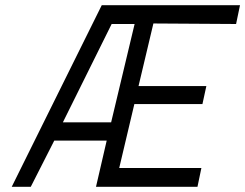

<svg xmlns="http://www.w3.org/2000/svg" viewBox="-20 -716 940 736"><path d="M348 0 389 -177H188L98 0H25L370 -696H900L885 -624L568 -626L511 -386H771L756 -317H495L437 -72H752L737 0ZM408 -624 221 -247H406L496 -624Z"/></svg>

Font: TitilliumWebItalic
Style: Italic
Weight: 400
Italic angle: -13°
Version: Version 1.001;PS 57.000;hotconv 1.0.70;makeotf.lib2.5.55311